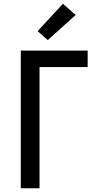

<svg xmlns="http://www.w3.org/2000/svg" viewBox="-20 -1005 540 1025"><path d="M91 0V-735H448V-647H191V0ZM235 -791 181 -839 316 -985 384 -925Z"/></svg>

Font: Zed Sans Semibold
Style: Regular
Weight: 600
Designer: Belleve Invis
Foundry: Belleve Invis
Version: Version 1.0.0; ttfautohint (v1.8.4)